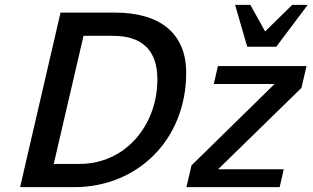

<svg xmlns="http://www.w3.org/2000/svg" viewBox="-20 -773 1291 793"><path d="M1251 -753H1187L1075 -643L1014 -753H951L1001 -580H1121ZM749 -472C749 -636 641 -721 453 -721H230L63 0H286C550 0 749 -198 749 -472ZM309 -96H202L325 -625H447C568 -625 630 -564 630 -446C630 -253 496 -96 309 -96ZM1135 0 1152 -74H881L1225 -410L1246 -500H880L863 -426H1114L771 -90L750 0Z"/></svg>

Font: Perun Medium Italic
Style: Regular
Weight: 500
Italic angle: -12°
Foundry: Copyright (c) Stefan Peev, Context Ltd, 2016
Version: Version 1.026